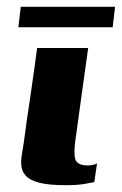

<svg xmlns="http://www.w3.org/2000/svg" viewBox="-20 -540 358 564"><path d="M239 -399Q230 -333 220.5 -266Q211 -199 202 -132Q196 -92 201 -73Q206 -54 239 -54Q246 -54 254 -56Q262 -58 265 -60L257 -5Q250 -4 229.5 0Q209 4 173 4Q124 4 96.5 -3Q69 -10 57 -22.5Q45 -35 43 -51Q41 -67 44 -85Q47 -103 50 -122Q54 -153 59.5 -191.5Q65 -230 71 -269.5Q77 -309 81.5 -343Q86 -377 89 -399Q127 -399 164 -399Q201 -399 239 -399ZM34 -460 41 -520H318L311 -460Z"/></svg>

Font: Genos
Style: Bold Italic
Weight: 700
Italic angle: -8°
Version: Version 1.010